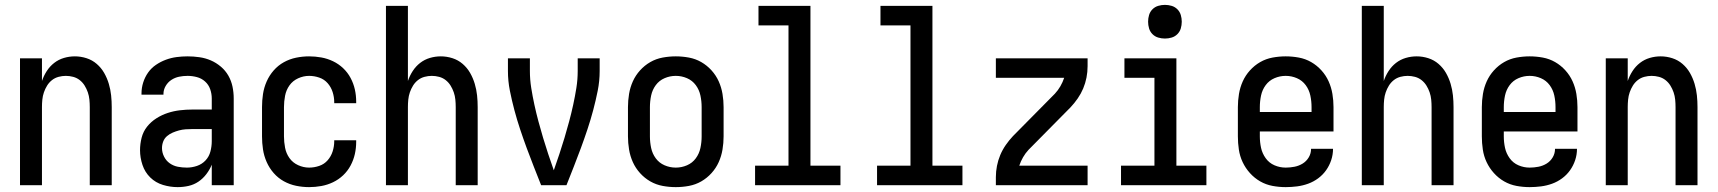

<svg xmlns="http://www.w3.org/2000/svg" viewBox="-20 -759 7040 787"><path d="M62 0V-520H152V-427Q159 -448 171.5 -467.5Q184 -487 202 -501Q220 -515 242 -521.5Q264 -528 287 -528Q311 -528 334.5 -520.5Q358 -513 376.5 -497Q395 -481 407 -460Q419 -439 426 -415.5Q433 -392 435.5 -368Q438 -344 438 -320V0H348V-320Q348 -335 346.5 -350.5Q345 -366 340 -380.5Q335 -395 327 -408Q319 -421 307 -430.5Q295 -440 280 -444Q265 -448 250 -448Q235 -448 220 -444Q205 -440 193 -430.5Q181 -421 173 -408Q165 -395 160 -380.5Q155 -366 153.5 -350.5Q152 -335 152 -320V0Z M708 8Q678 8 648 -1Q618 -10 596 -31.5Q574 -53 564 -83Q554 -113 554 -143Q554 -169 560.5 -194.5Q567 -220 583 -240Q599 -260 621 -274Q643 -288 667.5 -296Q692 -304 717.5 -307Q743 -310 769 -310H848V-355Q848 -375 841.5 -393.5Q835 -412 820.5 -425Q806 -438 787 -443Q768 -448 749 -448Q731 -448 714 -444.5Q697 -441 682.5 -431.5Q668 -422 659 -406.5Q650 -391 650 -374V-371H560V-376Q560 -399 567 -421Q574 -443 587 -461.5Q600 -480 619 -493Q638 -506 659.5 -514Q681 -522 703.5 -525Q726 -528 749 -528Q773 -528 797.5 -524.5Q822 -521 844 -511.5Q866 -502 885 -486Q904 -470 916 -449Q928 -428 933 -404Q938 -380 938 -355V0H848V-84Q840 -64 826 -45.5Q812 -27 793.5 -14.5Q775 -2 753 3Q731 8 708 8ZM746 -72Q767 -72 787.5 -79Q808 -86 822.5 -101.5Q837 -117 842.5 -138Q848 -159 848 -180V-230H769Q755 -230 741 -229Q727 -228 714 -224.5Q701 -221 688 -215.5Q675 -210 664.5 -201Q654 -192 649 -179Q644 -166 644 -152Q644 -134 652.5 -117Q661 -100 676 -89.5Q691 -79 709 -75.5Q727 -72 746 -72Z M1247 8Q1220 8 1193.5 2.5Q1167 -3 1143.5 -16Q1120 -29 1102 -49.5Q1084 -70 1073 -95Q1062 -120 1058 -146.5Q1054 -173 1054 -200V-320Q1054 -347 1058 -373.5Q1062 -400 1073 -425Q1084 -450 1102 -470.5Q1120 -491 1143.5 -504Q1167 -517 1193.5 -522.5Q1220 -528 1247 -528Q1272 -528 1297 -523.5Q1322 -519 1345 -508Q1368 -497 1386.5 -479.5Q1405 -462 1417 -439.5Q1429 -417 1434.5 -392.5Q1440 -368 1440 -342V-336H1350V-340Q1350 -361 1343.5 -381.5Q1337 -402 1323 -418Q1309 -434 1288.5 -441Q1268 -448 1247 -448Q1224 -448 1202 -438Q1180 -428 1166.5 -409Q1153 -390 1148.5 -366.5Q1144 -343 1144 -320V-200Q1144 -177 1148.5 -153.5Q1153 -130 1166.5 -111Q1180 -92 1202 -82Q1224 -72 1247 -72Q1268 -72 1288.5 -79Q1309 -86 1323 -102Q1337 -118 1343.5 -138.5Q1350 -159 1350 -180V-184H1440V-178Q1440 -152 1434.5 -127.5Q1429 -103 1417 -80.5Q1405 -58 1386.5 -40.5Q1368 -23 1345 -12Q1322 -1 1297 3.5Q1272 8 1247 8Z M1562 0V-735H1652V-427Q1659 -448 1671.5 -467.5Q1684 -487 1702 -501Q1720 -515 1742 -521.5Q1764 -528 1787 -528Q1811 -528 1834.5 -520.5Q1858 -513 1876.5 -497Q1895 -481 1907 -460Q1919 -439 1926 -415.5Q1933 -392 1935.5 -368Q1938 -344 1938 -320V0H1848V-320Q1848 -335 1846.5 -350.5Q1845 -366 1840 -380.5Q1835 -395 1827 -408Q1819 -421 1807 -430.5Q1795 -440 1780 -444Q1765 -448 1750 -448Q1735 -448 1720 -444Q1705 -440 1693 -430.5Q1681 -421 1673 -408Q1665 -395 1660 -380.5Q1655 -366 1653.5 -350.5Q1652 -335 1652 -320V0Z M2302 0H2198Q2183 -38 2168 -76Q2153 -114 2139 -152Q2125 -190 2112 -229Q2099 -268 2088.5 -307.5Q2078 -347 2070 -387Q2062 -427 2062 -468V-520H2152V-468Q2152 -433 2157.5 -398.5Q2163 -364 2170.5 -329.5Q2178 -295 2187 -261.5Q2196 -228 2206 -194.5Q2216 -161 2227 -128Q2238 -95 2250 -61Q2262 -95 2273 -128Q2284 -161 2294 -194.5Q2304 -228 2313 -261.5Q2322 -295 2329.5 -329.5Q2337 -364 2342.5 -398.5Q2348 -433 2348 -468V-520H2438V-468Q2438 -427 2430 -387Q2422 -347 2411.5 -307.5Q2401 -268 2388 -229Q2375 -190 2361 -152Q2347 -114 2332 -76Q2317 -38 2302 0Z M2750 8Q2723 8 2696 3Q2669 -2 2645.5 -15.5Q2622 -29 2603.5 -49.5Q2585 -70 2574 -94.5Q2563 -119 2558.5 -146Q2554 -173 2554 -200V-320Q2554 -347 2558.5 -374Q2563 -401 2574 -425.5Q2585 -450 2603.5 -470.5Q2622 -491 2645.5 -504.5Q2669 -518 2696 -523Q2723 -528 2750 -528Q2777 -528 2804 -523Q2831 -518 2854.5 -504.5Q2878 -491 2896.5 -470.5Q2915 -450 2926 -425.5Q2937 -401 2941.5 -374Q2946 -347 2946 -320V-200Q2946 -173 2941.5 -146Q2937 -119 2926 -94.5Q2915 -70 2896.5 -49.5Q2878 -29 2854.5 -15.5Q2831 -2 2804 3Q2777 8 2750 8ZM2750 -72Q2774 -72 2796 -81.5Q2818 -91 2832 -110Q2846 -129 2851 -152.5Q2856 -176 2856 -200V-320Q2856 -344 2851 -367.5Q2846 -391 2832 -410Q2818 -429 2796 -438.5Q2774 -448 2750 -448Q2726 -448 2704 -438.5Q2682 -429 2668 -410Q2654 -391 2649 -367.5Q2644 -344 2644 -320V-200Q2644 -176 2649 -152.5Q2654 -129 2668 -110Q2682 -91 2704 -81.5Q2726 -72 2750 -72Z M3075 0V-80H3212V-655H3089V-735H3302V-80H3425V0Z M3575 0V-80H3712V-655H3589V-735H3802V-80H3925V0Z M4062 0V-33Q4062 -56 4066.5 -79Q4071 -102 4080 -123.5Q4089 -145 4102.5 -164.5Q4116 -184 4132 -201L4304 -375Q4317 -389 4326.5 -405.5Q4336 -422 4342 -440H4062V-520H4438V-488Q4438 -464 4433.5 -441Q4429 -418 4420 -396.5Q4411 -375 4397.5 -355.5Q4384 -336 4368 -319L4196 -145Q4183 -131 4173.5 -114.5Q4164 -98 4158 -80H4438V0Z M4575 0V-80H4712V-440H4589V-520H4802V-80H4925V0ZM4755 -601Q4741 -601 4727.5 -605Q4714 -609 4704 -619Q4694 -629 4690 -642.5Q4686 -656 4686 -670Q4686 -684 4690 -697.5Q4694 -711 4704 -721Q4714 -731 4727.5 -735Q4741 -739 4755 -739Q4769 -739 4782.5 -735Q4796 -731 4806 -721Q4816 -711 4820 -697.5Q4824 -684 4824 -670Q4824 -656 4820 -642.5Q4816 -629 4806 -619Q4796 -609 4782.5 -605Q4769 -601 4755 -601Z M5250 8Q5223 8 5196 3Q5169 -2 5145.5 -15.5Q5122 -29 5103.5 -49.5Q5085 -70 5073.5 -94.5Q5062 -119 5058 -146Q5054 -173 5054 -200V-320Q5054 -347 5058.5 -374Q5063 -401 5074 -425.5Q5085 -450 5103.5 -470.5Q5122 -491 5145.5 -504.5Q5169 -518 5196 -523Q5223 -528 5250 -528Q5277 -528 5304 -523Q5331 -518 5354.5 -504.5Q5378 -491 5396.5 -470.5Q5415 -450 5426 -425.5Q5437 -401 5441.5 -374Q5446 -347 5446 -320V-220H5144V-200Q5144 -176 5149 -153Q5154 -130 5168 -110.5Q5182 -91 5204 -81.5Q5226 -72 5250 -72Q5268 -72 5286 -75.5Q5304 -79 5319.5 -88.5Q5335 -98 5344.5 -114Q5354 -130 5354 -149H5444Q5444 -125 5436.5 -102.5Q5429 -80 5415.5 -61Q5402 -42 5383 -28Q5364 -14 5342 -6Q5320 2 5296.5 5Q5273 8 5250 8ZM5144 -300H5356V-320Q5356 -344 5351 -367.5Q5346 -391 5332 -410Q5318 -429 5296 -438.5Q5274 -448 5250 -448Q5226 -448 5204 -438.5Q5182 -429 5168 -410Q5154 -391 5149 -367.5Q5144 -344 5144 -320Z M5562 0V-735H5652V-427Q5659 -448 5671.5 -467.5Q5684 -487 5702 -501Q5720 -515 5742 -521.5Q5764 -528 5787 -528Q5811 -528 5834.5 -520.5Q5858 -513 5876.5 -497Q5895 -481 5907 -460Q5919 -439 5926 -415.5Q5933 -392 5935.5 -368Q5938 -344 5938 -320V0H5848V-320Q5848 -335 5846.5 -350.5Q5845 -366 5840 -380.5Q5835 -395 5827 -408Q5819 -421 5807 -430.5Q5795 -440 5780 -444Q5765 -448 5750 -448Q5735 -448 5720 -444Q5705 -440 5693 -430.5Q5681 -421 5673 -408Q5665 -395 5660 -380.5Q5655 -366 5653.5 -350.5Q5652 -335 5652 -320V0Z M6250 8Q6223 8 6196 3Q6169 -2 6145.5 -15.5Q6122 -29 6103.5 -49.5Q6085 -70 6073.5 -94.5Q6062 -119 6058 -146Q6054 -173 6054 -200V-320Q6054 -347 6058.5 -374Q6063 -401 6074 -425.5Q6085 -450 6103.5 -470.5Q6122 -491 6145.5 -504.5Q6169 -518 6196 -523Q6223 -528 6250 -528Q6277 -528 6304 -523Q6331 -518 6354.5 -504.5Q6378 -491 6396.5 -470.5Q6415 -450 6426 -425.5Q6437 -401 6441.5 -374Q6446 -347 6446 -320V-220H6144V-200Q6144 -176 6149 -153Q6154 -130 6168 -110.5Q6182 -91 6204 -81.5Q6226 -72 6250 -72Q6268 -72 6286 -75.5Q6304 -79 6319.5 -88.5Q6335 -98 6344.5 -114Q6354 -130 6354 -149H6444Q6444 -125 6436.5 -102.5Q6429 -80 6415.5 -61Q6402 -42 6383 -28Q6364 -14 6342 -6Q6320 2 6296.5 5Q6273 8 6250 8ZM6144 -300H6356V-320Q6356 -344 6351 -367.5Q6346 -391 6332 -410Q6318 -429 6296 -438.5Q6274 -448 6250 -448Q6226 -448 6204 -438.5Q6182 -429 6168 -410Q6154 -391 6149 -367.5Q6144 -344 6144 -320Z M6562 0V-520H6652V-427Q6659 -448 6671.5 -467.5Q6684 -487 6702 -501Q6720 -515 6742 -521.5Q6764 -528 6787 -528Q6811 -528 6834.5 -520.5Q6858 -513 6876.5 -497Q6895 -481 6907 -460Q6919 -439 6926 -415.5Q6933 -392 6935.5 -368Q6938 -344 6938 -320V0H6848V-320Q6848 -335 6846.5 -350.5Q6845 -366 6840 -380.5Q6835 -395 6827 -408Q6819 -421 6807 -430.5Q6795 -440 6780 -444Q6765 -448 6750 -448Q6735 -448 6720 -444Q6705 -440 6693 -430.5Q6681 -421 6673 -408Q6665 -395 6660 -380.5Q6655 -366 6653.5 -350.5Q6652 -335 6652 -320V0Z"/></svg>

Font: Iosevka Term Curly Medium
Style: Regular
Weight: 500
Designer: Belleve Invis
Foundry: Belleve Invis
Version: Version 32.3.0